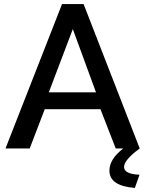

<svg xmlns="http://www.w3.org/2000/svg" viewBox="-20 -730 715 944"><path d="M666 129 643 194Q518 184 518 109Q518 52 586 0H549L474 -193H200L126 0H7L285 -710H391L667 0Q590 56 590 91Q590 126 666 129ZM220 -276H452L338 -587Z"/></svg>

Font: Raleway-v4020 SemiBold
Style: Regular
Weight: 600
Designer: Matt McInerney, Pablo Impallari, Rodrigo Fuenzalida
Foundry: Matt McInerney, Pablo Impallari, Rodrigo Fuenzalida
Version: Version 4.020;PS 004.020;hotconv 1.0.88;makeotf.lib2.5.64775